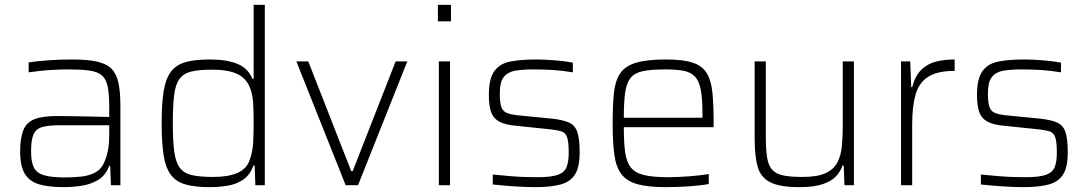

<svg xmlns="http://www.w3.org/2000/svg" viewBox="-20 -763 4482 791"><path d="M243 8Q181 8 141.5 -3.5Q102 -15 82.5 -46.5Q63 -78 63 -139Q63 -194 76 -226.5Q89 -259 122 -272Q155 -285 215 -285Q230 -285 267 -284.5Q304 -284 348.5 -283Q393 -282 430 -281V-323Q430 -376 423.5 -407Q417 -438 399 -453Q381 -468 347 -472.5Q313 -477 259 -477Q235 -477 205 -475.5Q175 -474 146 -471Q117 -468 98 -465V-506Q130 -511 176.5 -514.5Q223 -518 276 -518Q339 -518 378.5 -509.5Q418 -501 439 -480Q460 -459 468 -422Q476 -385 476 -328V0H437L434 -80H430Q415 -40 384 -21.5Q353 -3 315 2.5Q277 8 243 8ZM249 -32Q283 -32 314.5 -35.5Q346 -39 370 -51Q394 -63 407 -89Q420 -117 425 -145Q430 -173 430 -210V-247H227Q179 -247 153.5 -239.5Q128 -232 118 -209Q108 -186 108 -140Q108 -96 119.5 -73Q131 -50 161.5 -41Q192 -32 249 -32Z M844 8Q782 8 743 -3.5Q704 -15 683 -44Q662 -73 654 -124Q646 -175 646 -255Q646 -335 654 -386Q662 -437 683 -466Q704 -495 742.5 -506.5Q781 -518 843 -518Q914 -518 958 -500Q1002 -482 1020 -438H1025V-743H1071V0H1032L1029 -81H1024Q1010 -42 982 -23Q954 -4 918 2Q882 8 844 8ZM859 -34Q921 -34 959 -51Q997 -68 1009 -105Q1021 -139 1023 -176.5Q1025 -214 1025 -267Q1025 -303 1023 -336.5Q1021 -370 1012 -396Q997 -439 959 -457.5Q921 -476 854 -476Q801 -476 769 -468.5Q737 -461 720 -438.5Q703 -416 697.5 -372Q692 -328 692 -255Q692 -182 698 -138Q704 -94 721 -71.5Q738 -49 771 -41.5Q804 -34 859 -34Z M1404 0 1201 -510H1250L1427 -58H1433L1610 -510H1658L1455 0Z M1784 -675V-743H1838V-675ZM1788 0V-510H1834V0Z M2185 8Q2145 8 2095 4.5Q2045 1 2010 -3V-44Q2052 -40 2081 -37.5Q2110 -35 2135.5 -34Q2161 -33 2195 -33Q2251 -33 2278.5 -43Q2306 -53 2314.5 -75.5Q2323 -98 2323 -135Q2323 -178 2316.5 -197Q2310 -216 2293.5 -221.5Q2277 -227 2249 -230L2104 -245Q2060 -249 2036 -262.5Q2012 -276 2003 -302Q1994 -328 1994 -372Q1994 -439 2016.5 -470Q2039 -501 2082.5 -509.5Q2126 -518 2188 -518Q2223 -518 2266 -514.5Q2309 -511 2340 -505V-465Q2297 -472 2260 -474.5Q2223 -477 2175 -477Q2134 -477 2103.5 -472Q2073 -467 2056 -446.5Q2039 -426 2039 -378Q2039 -340 2045.5 -322Q2052 -304 2068.5 -297.5Q2085 -291 2114 -288L2256 -274Q2300 -269 2324.5 -258Q2349 -247 2358.5 -219Q2368 -191 2368 -135Q2368 -75 2349 -44.5Q2330 -14 2289.5 -3Q2249 8 2185 8Z M2723 8Q2650 8 2606.5 -4Q2563 -16 2540.5 -45Q2518 -74 2511 -125Q2504 -176 2504 -254Q2504 -328 2509 -378.5Q2514 -429 2534.5 -460Q2555 -491 2600 -504.5Q2645 -518 2724 -518Q2794 -518 2833.5 -505Q2873 -492 2891.5 -462Q2910 -432 2915 -381.5Q2920 -331 2920 -256V-239H2550Q2550 -176 2555.5 -136Q2561 -96 2578.5 -73.5Q2596 -51 2632.5 -42Q2669 -33 2731 -33Q2770 -33 2817.5 -36.5Q2865 -40 2900 -46V-5Q2870 1 2820.5 4.5Q2771 8 2723 8ZM2550 -278H2874V-296Q2874 -357 2867 -393.5Q2860 -430 2842.5 -448Q2825 -466 2795.5 -471.5Q2766 -477 2721 -477Q2663 -477 2629 -470Q2595 -463 2578 -442Q2561 -421 2555.5 -381.5Q2550 -342 2550 -278Z M3273 8Q3193 8 3153.5 -12Q3114 -32 3101.5 -75.5Q3089 -119 3089 -190V-510H3135V-201Q3135 -146 3140.5 -113Q3146 -80 3162 -63Q3178 -46 3208 -40Q3238 -34 3286 -34Q3348 -34 3382 -50Q3416 -66 3430.5 -95Q3445 -124 3448.5 -162.5Q3452 -201 3452 -246V-510H3498V0H3459L3456 -81H3451Q3443 -57 3424.5 -37Q3406 -17 3370 -4.5Q3334 8 3273 8Z M3692 0V-510H3730L3734 -404H3738Q3750 -450 3775 -475Q3800 -500 3835.5 -509Q3871 -518 3913 -518V-471Q3841 -471 3803 -446Q3765 -421 3751.5 -372Q3738 -323 3738 -252V0Z M4196 8Q4156 8 4106 4.5Q4056 1 4021 -3V-44Q4063 -40 4092 -37.5Q4121 -35 4146.5 -34Q4172 -33 4206 -33Q4262 -33 4289.5 -43Q4317 -53 4325.5 -75.5Q4334 -98 4334 -135Q4334 -178 4327.5 -197Q4321 -216 4304.5 -221.5Q4288 -227 4260 -230L4115 -245Q4071 -249 4047 -262.5Q4023 -276 4014 -302Q4005 -328 4005 -372Q4005 -439 4027.5 -470Q4050 -501 4093.5 -509.5Q4137 -518 4199 -518Q4234 -518 4277 -514.5Q4320 -511 4351 -505V-465Q4308 -472 4271 -474.5Q4234 -477 4186 -477Q4145 -477 4114.5 -472Q4084 -467 4067 -446.5Q4050 -426 4050 -378Q4050 -340 4056.5 -322Q4063 -304 4079.5 -297.5Q4096 -291 4125 -288L4267 -274Q4311 -269 4335.5 -258Q4360 -247 4369.5 -219Q4379 -191 4379 -135Q4379 -75 4360 -44.5Q4341 -14 4300.5 -3Q4260 8 4196 8Z"/></svg>

Font: Saira ExtraLight
Style: Regular
Weight: 200
Designer: Hector Gatti with collaboration of the Omnibus-Type team
Foundry: Omnibus-Type
Version: Version 1.100; ttfautohint (v1.8.3)